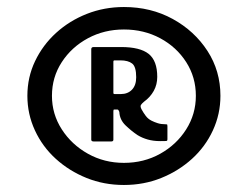

<svg xmlns="http://www.w3.org/2000/svg" viewBox="-20 -720 706 547"><path d="M333 -193Q276 -193 226.5 -213Q177 -233 139 -267.5Q101 -302 79.5 -348.5Q58 -395 58 -447Q58 -500 80 -546Q102 -592 140 -626.5Q178 -661 227.5 -680.5Q277 -700 333 -700Q410 -700 472 -666Q534 -632 571 -575Q608 -518 608 -447Q608 -395 586.5 -348.5Q565 -302 527 -267.5Q489 -233 439.5 -213Q390 -193 333 -193ZM333 -256Q390 -256 436.5 -282Q483 -308 510.5 -351.5Q538 -395 538 -447Q538 -500 510.5 -543Q483 -586 436.5 -611Q390 -636 333 -636Q277 -636 230.5 -611Q184 -586 156 -543Q128 -500 128 -447Q128 -395 156 -351.5Q184 -308 230.5 -282Q277 -256 333 -256ZM247 -317Q240 -317 240 -322V-580Q240 -586 247 -586H325Q379 -586 403.5 -566.5Q428 -547 428 -501Q428 -479 418 -461Q408 -443 390 -430Q384 -425 381.5 -421Q379 -417 383 -409Q389 -398 395.5 -389.5Q402 -381 412 -376Q420 -372 429.5 -369Q439 -366 451 -366Q456 -366 456.5 -365Q457 -364 457 -360V-323Q457 -319 454.5 -318.5Q452 -318 436 -318Q417 -318 401 -322.5Q385 -327 372 -335Q354 -347 337.5 -363Q321 -379 320 -401Q320 -401 318.5 -404.5Q317 -408 314 -408H305Q303 -408 303 -403V-322Q303 -317 297 -317ZM303 -455Q303 -452 307 -452H324Q344 -452 356 -464.5Q368 -477 368 -500Q368 -530 356.5 -539Q345 -548 323 -548H306Q303 -548 303 -544Z"/></svg>

Font: Glory Thin
Style: Bold
Weight: 700
Version: Version 1.011